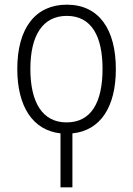

<svg xmlns="http://www.w3.org/2000/svg" viewBox="-20 -562 570 822"><path d="M239 240H290V9C410 -3 476 -104 476 -266C476 -436 404 -542 266 -542C133 -542 54 -443 54 -267C54 -105 121 -4 239 9ZM265 -38C162 -38 110 -123 110 -267C110 -412 164 -494 266 -494C373 -494 419 -405 419 -267C419 -123 370 -38 265 -38Z"/></svg>

Font: Noto Sans Mono Condensed Light
Style: Regular
Weight: 300
Width: 3
Designer: Monotype Design Team
Foundry: Monotype Imaging Inc.
Version: Version 2.014